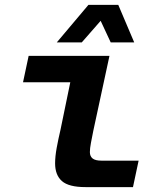

<svg xmlns="http://www.w3.org/2000/svg" viewBox="-20 -764 640 784"><path d="M329 0Q261 0 233 -24.5Q205 -49 205 -97Q205 -125 211.5 -160.5Q218 -196 227 -234L267 -428H74L97 -536H427L361 -230Q356 -205 351.5 -181.5Q347 -158 347 -143Q347 -126 358 -117Q369 -108 395 -108H546L523 0ZM212 -591 341 -744H463L528 -591H432L391 -679L314 -591Z"/></svg>

Font: Geist Mono
Style: Bold Italic
Weight: 700
Italic angle: -12°
Monospace: yes
Designer: Basement.studio, Andrés Briganti, Mateo Zaragoza
Foundry: Basement.studio, Vercel, Andrés Briganti, Guido Ferreyra, Mateo Zaragoza
Version: Version 1.500; ttfautohint (v1.8.4.7-5d5b)